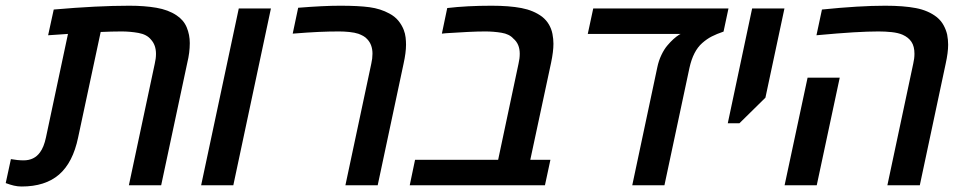

<svg xmlns="http://www.w3.org/2000/svg" viewBox="-56 -661 3438 685"><path d="M21 4.4Q6.8 4.4 -6.6 1.2Q-20 -2 -35.6 -7.8L-17.1 -93.3Q6.8 -88.9 28.3 -88.9Q66.4 -88.9 86.9 -117.7Q100.6 -136.2 107.9 -170.4L186.5 -540Q168.9 -539.1 151.4 -537.6Q133.8 -536.1 115.7 -535.2L135.7 -627Q291 -640.6 405.3 -640.6Q459.5 -640.6 502 -633.3Q544.4 -626 573.7 -606.4Q599.1 -589.8 610.1 -563.5Q621.1 -537.1 621.1 -507.3Q621.1 -473.6 612.3 -437.5L519 0H403.8L496.1 -433.6Q500.5 -452.1 500.5 -468.8Q500.5 -500.5 482.4 -520Q467.8 -538.1 438 -543.5Q408.2 -548.8 377 -548.8Q359.9 -548.8 341.3 -548.3Q322.8 -547.9 303.2 -546.9L222.7 -170.4Q204.1 -81.1 154.8 -38.3Q105.5 4.4 21 4.4Z M661.6 0 795.9 -630.9H910.6L776.4 0Z M1176.3 0 1268.6 -433.6Q1272.9 -452.1 1272.9 -469.2Q1272.9 -501.5 1254.4 -521Q1248.5 -527.8 1240.2 -532.5Q1231.9 -537.1 1222.7 -540.5Q1209.5 -544.9 1190.2 -546.9Q1170.9 -548.8 1153.8 -548.8Q1117.7 -548.8 1080.3 -547.1Q1043 -545.4 988.3 -541L1007.8 -633.3Q1098.1 -640.6 1157.7 -640.6Q1222.7 -640.6 1262.2 -635.3Q1301.8 -629.9 1333 -612.8Q1352.5 -602.5 1365 -587.4Q1377.4 -572.3 1384.3 -554.7Q1389.6 -541 1391.1 -527.3Q1392.6 -513.7 1392.6 -501.5Q1392.6 -473.6 1383.8 -433.6L1291.5 0Z M1405.8 0 1424.8 -90.8H1721.2L1793.9 -433.6Q1798.3 -452.1 1798.3 -469.2Q1798.3 -504.4 1775.4 -523.4Q1761.2 -539.6 1732.9 -544.2Q1704.6 -548.8 1674.8 -548.8Q1648.9 -548.8 1614 -547.1Q1579.1 -545.4 1535.2 -542.5L1520.5 -541L1539.6 -632.3Q1609.9 -640.6 1697.8 -640.6Q1760.7 -640.6 1804.2 -632.3Q1847.7 -624 1878.4 -601.1Q1893.6 -588.9 1902.6 -573.2Q1911.6 -557.6 1915 -540Q1918.5 -521.5 1918.5 -504.9Q1918.5 -477.1 1910.2 -437.5L1835.9 -90.8H1907.7L1888.2 0Z M2199.7 0 2289.1 -420.9Q2293.9 -444.3 2303.7 -464.8Q2313.5 -485.4 2325.2 -499Q2346.7 -524.4 2367.7 -537.6L2372.6 -540H2041L2060.5 -630.9H2543L2525.4 -548.3Q2501 -540 2483.4 -531Q2465.8 -522 2449.2 -507.3Q2417 -479 2403.8 -418.9L2314.5 0Z M2540.5 -221.2 2627.4 -630.9H2742.7L2674.8 -312.5L2582 -221.2Z M3109.9 0 3202.1 -433.6Q3206.5 -452.1 3206.5 -469.2Q3206.5 -495.6 3195.8 -511.7Q3185.1 -527.8 3164.1 -537.1Q3148.4 -543.9 3125.2 -546.4Q3102.1 -548.8 3078.1 -548.8Q3042 -548.8 2989 -545.7Q2936 -542.5 2856.9 -535.2L2876.5 -627Q2942.9 -633.8 2999.3 -637.2Q3055.7 -640.6 3102.1 -640.6Q3167.5 -640.6 3211.9 -632.1Q3256.3 -623.5 3286.6 -599.6Q3301.8 -586.9 3310.5 -570.8Q3319.3 -554.7 3323.2 -537.6Q3326.7 -518.6 3326.7 -501.5Q3326.7 -473.6 3317.9 -433.6L3225.6 0ZM2743.2 0 2825.2 -383.8H2939.9L2857.9 0Z"/></svg>

Font: Open Sans SemiBold
Style: Italic
Weight: 600
Italic angle: -12°
Designer: Monotype Design Team
Foundry: Monotype Imaging Inc.
Version: Version 3.003; ttfautohint (v1.8.4)